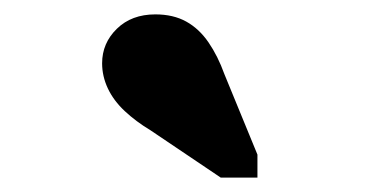

<svg xmlns="http://www.w3.org/2000/svg" viewBox="-20 -848 540 267"><path d="M292 -745 338 -633V-601H287L189 -667Q169 -679 153.5 -693.5Q138 -708 130 -725Q122 -742 122 -760Q122 -788 142.5 -808Q163 -828 196 -828Q221 -828 239 -818Q257 -808 270 -789Q283 -770 292 -745Z"/></svg>

Font: Roboto Serif
Style: Bold
Weight: 700
Designer: Greg Gazdowicz
Foundry: Commercial Type
Version: Version 1.008